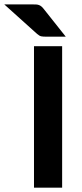

<svg xmlns="http://www.w3.org/2000/svg" viewBox="-87 -860 374 880"><path d="M0 0ZM197.8 0H68.8V-648.4H197.8ZM62.5 -839.8Q72.3 -839.8 79.3 -839.4Q86.4 -838.9 92 -836.7Q97.7 -834.5 102.5 -830.6Q107.4 -826.7 112.8 -819.8L214.4 -691.9H124.5Q109.9 -691.9 101.8 -693.6Q93.8 -695.3 83.5 -704.1L-67.4 -839.8Z"/></svg>

Font: Carlito
Style: Bold
Weight: 700
Designer: Lukasz Dziedzic
Foundry: tyPoland Lukasz Dziedzic
Version: Version 1.104